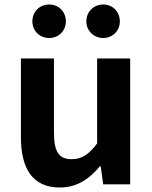

<svg xmlns="http://www.w3.org/2000/svg" viewBox="-20 -820 677 854"><path d="M199 -651C242 -651 273 -684 273 -725C273 -767 242 -800 199 -800C155 -800 124 -767 124 -725C124 -684 155 -651 199 -651ZM439 -651C482 -651 513 -684 513 -725C513 -767 482 -800 439 -800C396 -800 364 -767 364 -725C364 -684 396 -651 439 -651ZM246 14C322 14 376 -23 424 -80H428L439 0H559V-560H412V-182C374 -132 344 -112 298 -112C244 -112 220 -143 220 -229V-560H73V-210C73 -70 125 14 246 14Z"/></svg>

Font: Noto Sans JP
Style: Bold
Weight: 700
Designer: Ryoko NISHIZUKA  (kana, bopomofo & ideographs); Paul D. Hunt (Latin, Greek & Cyrillic); Sandoll Communications , Soo-you
Foundry: Adobe
Version: Version 2.002;hotconv 1.0.116;makeotfexe 2.5.65601